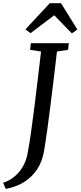

<svg xmlns="http://www.w3.org/2000/svg" viewBox="-110 -1013 504 1200"><path d="M-74.5 167.5 -90.5 129.5Q-50.5 116.5 -19 90Q12.5 63.5 33 27.8Q53.5 -8 61.5 -49Q73 -109 84 -186.8Q95 -264.5 105.8 -350.5Q116.5 -436.5 126.8 -523.8Q137 -611 146.5 -691L78 -701.5L83 -743H320L315.5 -701.5L246 -691Q235 -596.5 224.5 -509Q214 -421.5 204.2 -344.8Q194.5 -268 186 -206Q177.5 -144 170.5 -100.8Q163.5 -57.5 158.5 -37.5Q141.5 24.5 106.2 67Q71 109.5 24.5 134Q-22 158.5 -74.5 167.5ZM49 -829.5 201 -993H271.5L373.5 -828.5L339 -804.5Q311.5 -832.5 284 -861Q256.5 -889.5 229 -917.5Q190.5 -889.5 155 -861.8Q119.5 -834 80.5 -806Z"/></svg>

Font: Merriweather 24pt SemiCondensed
Style: Italic
Weight: 400
Width: 4
Italic angle: -7.8°
Designer: Eben Sorkin
Foundry: Eben Sorkin
Version: Version 2.101